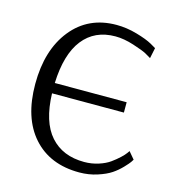

<svg xmlns="http://www.w3.org/2000/svg" viewBox="-101 -747 778 844"><g transform="rotate(15 287.5 -324.5)"><path d="M457 -342V-295H130Q134 -166 190 -103Q246 -40 344 -40Q378 -40 409 -50Q440 -60 460 -74.5Q480 -89 495.5 -103.5Q511 -118 518 -128L525 -138L552 -106Q549 -101 544 -93.5Q539 -86 520 -66Q501 -46 478 -30.5Q455 -15 416.5 -2.5Q378 10 335 10Q201 10 124.5 -76Q48 -162 48 -316Q48 -471 123.5 -565Q199 -659 327 -659Q373 -659 420 -645.5Q467 -632 492 -618L516 -604L506 -556Q497 -562 480.5 -571Q464 -580 419 -594.5Q374 -609 335 -609Q241 -609 188 -541.5Q135 -474 130 -342Z"/></g></svg>

Font: Arsenal
Style: Regular
Weight: 400
Designer: Andrij Shevchenko
Foundry: Stairsfor.com
Version: Version 1.000